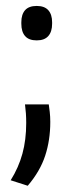

<svg xmlns="http://www.w3.org/2000/svg" viewBox="-20 -478 239 630"><path d="M140 -135.5Q141.5 -126 143.2 -110.8Q145 -95.5 145 -78Q145 -18 128.2 33Q111.5 84 71 131.5L15 113.5Q41 72 53.5 26.5Q66 -19 66 -74.5Q66 -91 65 -105.8Q64 -120.5 62 -135.5ZM100.5 -345.5Q74.5 -345.5 62.2 -359.8Q50 -374 50 -400V-405Q50 -430.5 62.2 -444.5Q74.5 -458.5 100.5 -458.5Q126 -458.5 138.5 -444.5Q151 -430.5 151 -405V-400Q151 -374 138.5 -359.8Q126 -345.5 100.5 -345.5Z"/></svg>

Font: Anek Bangla Medium
Style: Regular
Weight: 400
Version: Version 1.003